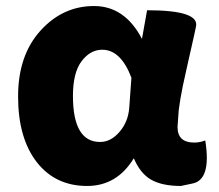

<svg xmlns="http://www.w3.org/2000/svg" viewBox="-20 -603 725 637"><path d="M269 14Q164 14 102 -65Q40 -145 40 -283Q40 -419 114 -501Q188 -583 292 -583Q394 -583 451 -474L468 -569Q644 -569 630 -514L625 -490Q610 -425 604 -397Q598 -370 587 -320Q577 -271 573 -238L569 -182Q569 -130 624 -130Q643 -130 661 -137Q682 -6 618 6L580 14Q518 14 481 -7Q445 -28 424 -78Q368 14 269 14ZM312 -132Q348 -132 377 -166Q406 -200 409 -248L416 -345Q381 -438 319 -438Q279 -438 250 -399Q222 -361 222 -285Q222 -132 312 -132Z"/></svg>

Font: Swei Half Moon CJK SC
Style: Black
Weight: 900
Version: Version 2.071